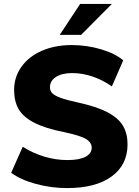

<svg xmlns="http://www.w3.org/2000/svg" viewBox="-20 -951 712 980"><path d="M37 -69 96 -202Q148 -169 206.5 -151.5Q265 -134 324 -134Q384 -134 416 -150.5Q448 -167 448 -197Q448 -224 419 -241.5Q390 -259 310 -276Q209 -296 153 -325.5Q97 -355 74.5 -395Q52 -435 52 -492Q52 -557 89 -609.5Q126 -662 193 -691.5Q260 -721 346 -721Q423 -721 495.5 -699.5Q568 -678 609 -643L551 -510Q504 -543 452 -560.5Q400 -578 348 -578Q297 -578 266 -558.5Q235 -539 235 -506Q235 -488 246 -476Q257 -464 287 -452.5Q317 -441 377 -428Q474 -407 529.5 -377.5Q585 -348 608 -308.5Q631 -269 631 -214Q631 -110 550 -50.5Q469 9 322 9Q242 9 164 -12Q86 -33 37 -69ZM285 -773 389 -931H551L394 -773Z"/></svg>

Font: Muli Black
Style: Regular
Weight: 900
Designer: Vernon Adams
Foundry: Vernon Adams
Version: Version 2.001